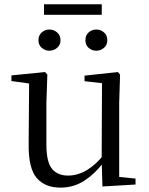

<svg xmlns="http://www.w3.org/2000/svg" viewBox="-20 -858 693 893"><path d="M209.5 -622.1Q189.6 -622.1 174.2 -635.5Q158.8 -648.8 158.8 -670.8Q158.8 -693.9 174.2 -707.3Q189.6 -720.7 209.5 -720.7Q229.8 -720.7 245.6 -707.3Q261.4 -693.9 261.4 -670.8Q261.4 -648.8 245.6 -635.5Q229.8 -622.1 209.5 -622.1ZM427.8 -622.1Q407.2 -622.1 392.2 -635.5Q377.3 -648.8 377.3 -670.8Q377.3 -693.9 392.2 -707.3Q407.2 -720.7 427.8 -720.7Q448.1 -720.7 463.6 -707.3Q479.1 -693.9 479.1 -670.8Q479.1 -648.8 463.6 -635.5Q448.1 -622.1 427.8 -622.1ZM184.7 -789.1V-838.2H453.3V-789.1ZM260.9 14.6Q189.8 14.6 151.1 -29.8Q112.3 -74.2 113.3 -185.8L115.5 -483.7L137.7 -466.6L33.1 -481V-507.3L189.5 -523L200.2 -511.5L195.8 -380.4V-185.1Q195.8 -105.3 221.6 -73.3Q247.4 -41.4 296.3 -41.4Q342.8 -41.4 386.1 -68.1Q429.4 -94.9 464.9 -141.8L488.1 -103H461.7Q423.1 -51 373.2 -18.2Q323.3 14.6 260.9 14.6ZM456.4 9.3 452.8 -114.1V-115.5L454.4 -471.2L373.2 -480.3V-506.2L528.2 -523L538.4 -511.5L534.4 -380.4V-35L610.3 -27.4V0.2Z"/></svg>

Font: Noto Serif TC
Style: Regular
Weight: 200
Designer: Ryoko NISHIZUKA 西塚涼子 (kana & ideographs); Frank Grießhammer (Latin, Greek & Cyrillic); Wenlong ZHANG 张文龙 (bopomofo); San
Foundry: Adobe
Version: Version 2.001;hotconv 1.1.0;makeotfexe 2.6.0